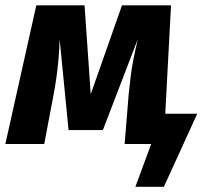

<svg xmlns="http://www.w3.org/2000/svg" viewBox="-30 -552 789 736"><path d="M437.6 -531.6H625.6L597.3 0H447.8L463.1 -188.9Q467 -227 470.8 -258.1Q474.6 -289.2 481.2 -323Q487.8 -356.8 498 -401.4L364.4 -53.4H232.8L198.6 -401.6Q197.5 -359.8 194.1 -323.5Q190.8 -287.2 186.1 -253.8Q181.4 -220.4 174.8 -185.9L139.6 0H-9.5L109.2 -531.6H294.1L317.8 -190.9ZM598.2 164H489L549.5 0H511.9L514.1 -115.9H726.1Z"/></svg>

Font: Fira Sans Variable
Style: Italic
Weight: 397
Italic angle: -8°
Designer: Carrois Corporate & Edenspiekermann AG
Foundry: Carrois Corporate GbR & Edenspiekermann AG
Version: Version 4.202